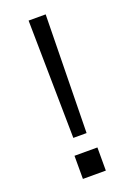

<svg xmlns="http://www.w3.org/2000/svg" viewBox="-137 -752 550 803"><g transform="rotate(-20 138.0 -350.0)"><path d="M108 -175 100 -700H176L167 -175ZM87 0V-103H189V0Z"/></g></svg>

Font: Host Grotesk Light Light
Style: Regular
Weight: 300
Version: Version 1.003